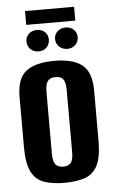

<svg xmlns="http://www.w3.org/2000/svg" viewBox="-53 -758 477 803"><g transform="rotate(-5 185.5 -357.0)"><path d="M186 8Q136 8 100.5 -4Q65 -16 47 -51.5Q29 -87 29 -156V-366Q29 -443 68 -473.5Q107 -504 186 -504Q265 -504 303.5 -473.5Q342 -443 342 -366V-156Q342 -87 324.5 -52Q307 -17 272 -4.5Q237 8 186 8ZM186 -60Q208 -60 218 -72.5Q228 -85 228 -118V-378Q228 -409 218.5 -422.5Q209 -436 186 -436Q164 -436 153.5 -423Q143 -410 143 -378V-118Q143 -85 153.5 -72.5Q164 -60 186 -60ZM126 -549Q105 -549 91.5 -562Q78 -575 78 -595Q78 -614 91.5 -626.5Q105 -639 126 -639Q146 -639 159 -626.5Q172 -614 172 -595Q172 -575 159 -562Q146 -549 126 -549ZM246 -549Q226 -549 212 -562Q198 -575 198 -595Q198 -614 212 -626.5Q226 -639 246 -639Q266 -639 279.5 -626.5Q293 -614 293 -595Q293 -575 279.5 -562Q266 -549 246 -549ZM83 -664V-722H289V-664Z"/></g></svg>

Font: Alumni Sans Thin
Style: Bold
Weight: 700
Version: Version 1.018